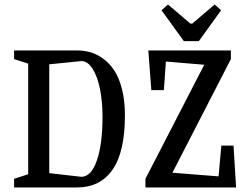

<svg xmlns="http://www.w3.org/2000/svg" viewBox="-20 -825 1091 845"><path d="M789.1 -644 690.9 -779.8 719.2 -805.2 817.9 -721.2H826.2L924.8 -805.2L953.1 -779.8L855 -644ZM42 0V-38.1L104 -58.1V-544.9L42 -564.9V-603H318.8Q350.6 -603 379.6 -594.5Q408.7 -585.9 436.5 -564.9Q464.4 -543.9 484.6 -512.2Q504.9 -480.5 517.3 -430.7Q529.8 -380.9 529.8 -317.9Q529.8 -155.8 475.1 -77.9Q420.4 0 318.8 0ZM620.1 0V-38.1L878.9 -540L710 -554.2L701.2 -428.2H646L632.8 -603H996.1V-564.9L738.8 -64.9L941.9 -48.8L954.1 -184.1H1007.8L1019 0ZM337.9 -46.9Q381.3 -46.9 406.2 -118.4Q431.2 -189.9 431.2 -312Q431.2 -377.4 420.2 -432.6Q409.2 -487.8 387.7 -522Q366.2 -556.2 337.9 -556.2L196.8 -542V-63Z"/></svg>

Font: Grenze
Style: Regular
Weight: 400
Designer: Renata Polastri
Foundry: Omnibus-Type
Version: Version 1.002;PS 001.002;hotconv 1.0.88;makeotf.lib2.5.64775